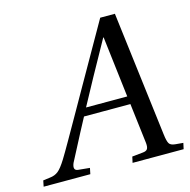

<svg xmlns="http://www.w3.org/2000/svg" viewBox="-125 -793 886 894"><g transform="rotate(-15 317.5 -346.0)"><path d="M-22.9 0 -17.1 -28.8 16.1 -33.2Q40 -35.6 56.4 -48.6Q72.8 -61.5 96.2 -99.1Q112.8 -126 141.8 -176.8Q170.9 -227.5 212.2 -300.3Q253.4 -373 267.1 -397L435.1 -691.9H505.9L580.1 -89.8Q584 -57.1 591.1 -45.7Q598.1 -34.2 620.1 -32.2L658.2 -28.8L651.9 0H405.8L412.1 -28.8L464.8 -34.2Q480.5 -35.6 486.3 -43.9Q492.2 -52.2 490.2 -73.2L466.8 -267.1H243.2Q225.6 -235.4 140.1 -70.8Q126 -36.6 152.8 -34.2L208 -28.8L202.1 0ZM263.2 -305.2H461.9L426.8 -599.1H424.8Q323.2 -417.5 263.2 -305.2Z"/></g></svg>

Font: Linguistics Pro
Style: Italic
Weight: 400
Italic angle: -12°
Designer: Stefan Peev, Context Ltd
Foundry: Stefan Peev, Context Ltd
Version: Version 001.000